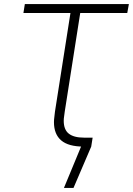

<svg xmlns="http://www.w3.org/2000/svg" viewBox="-20 -720 653 943"><path d="M294 203 386 -19 428 -13V0L341 203ZM391 0Q316 0 280.5 -30.5Q245 -61 245 -120Q245 -132 247 -146Q249 -160 250 -172L326 -656H95L102 -700H613L605 -656H374L298 -172Q297 -162 295 -149.5Q293 -137 293 -127Q293 -83 318 -63.5Q343 -44 392 -44H435L428 0Z"/></svg>

Font: MuseoModerno Thin ExtraLight
Style: Italic
Weight: 250
Italic angle: -9°
Version: Version 1.003